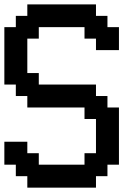

<svg xmlns="http://www.w3.org/2000/svg" viewBox="-20 -862 644 882"><path d="M262.7 0H105.5V-26.4V-52.7H79.1H52.7V-79.1V-105.5H26.4H0V-158.2V-210.9H52.7H105.5V-184.6V-158.2H131.8H158.2V-131.8V-105.5H262.7H368.2V-131.8V-158.2H394.5H420.9V-237.3V-315.4H394.5H368.2V-341.8V-368.2H237.3H105.5V-394.5V-420.9H79.1H52.7V-447.3V-473.6H26.4H0V-605.5V-737.3H26.4H52.7V-762.7V-789.1H79.1H105.5V-815.4V-841.8H262.7H420.9V-815.4V-789.1H447.3H473.6V-762.7V-737.3H500H526.4V-684.6V-631.8H473.6H420.9V-658.2V-684.6H394.5H368.2V-710.9V-737.3H262.7H158.2V-710.9V-684.6H131.8H105.5V-605.5V-526.4H131.8H158.2V-500V-473.6H289.1H420.9V-447.3V-420.9H447.3H473.6V-394.5V-368.2H500H526.4V-237.3V-105.5H500H473.6V-79.1V-52.7H447.3H420.9V-26.4V0Z"/></svg>

Font: VCR Jazz Mono
Style: Regular
Weight: 400
Version: Version 3.1